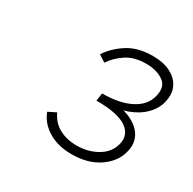

<svg xmlns="http://www.w3.org/2000/svg" viewBox="-93 -857 556 554"><g transform="rotate(30 184.5 -580.5)"><path d="M212 -575 213 -590Q265 -590 296 -575.5Q327 -561 339 -537.5Q351 -514 343 -486Q334 -449 297.5 -424Q261 -399 207 -399Q161 -399 129 -418.5Q97 -438 85 -470L111 -483Q123 -456 148 -442Q173 -428 207 -428Q245 -428 275 -445.5Q305 -463 313 -494Q322 -528 293 -548.5Q264 -569 192 -569L196 -595Q254 -595 290.5 -614Q327 -633 335 -667Q344 -702 321 -717.5Q298 -733 264 -733Q224 -733 198 -715.5Q172 -698 157 -675L134 -690Q154 -720 187 -741Q220 -762 269 -762Q306 -762 330 -749Q354 -736 363.5 -714.5Q373 -693 366 -665Q360 -640 339.5 -619.5Q319 -599 287 -587.5Q255 -576 212 -575Z"/></g></svg>

Font: Ysabeau Infant ExtraLight
Style: Italic
Weight: 250
Italic angle: -12°
Designer: Christian Thalmann (Catharsis Fonts)
Version: Version 2.001;gftools[0.9.30]; featfreeze: ss01,ss02,lnum